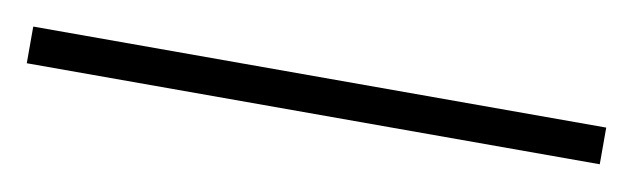

<svg xmlns="http://www.w3.org/2000/svg" viewBox="-22 -66 544 165"><g transform="rotate(10 250.0 16.0)"><path d="M0 32V0H500V32Z"/></g></svg>

Font: Margherita Variable
Style: Regular
Weight: 400
Designer: James Puckett
Foundry: Dunwich Type Founders
Version: Version 1.008